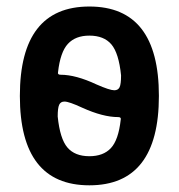

<svg xmlns="http://www.w3.org/2000/svg" viewBox="-20 -550 540 580"><path d="M174.8 -243.2Q163.1 -243.2 158.7 -233.4Q154.3 -223.6 154.3 -198.2Q161.1 -130.9 183.6 -104.5Q206.1 -78.1 250 -78.1Q292 -78.1 314.9 -102.5Q337.9 -127 344.7 -188.5Q346.7 -196.3 336.9 -196.3Q291 -196.3 228.5 -224.6Q188.5 -243.2 174.8 -243.2ZM250 -442.4Q208 -442.4 185.1 -417.5Q162.1 -392.6 155.3 -332Q153.3 -324.2 163.1 -324.2Q209 -324.2 271.5 -294.9Q311.5 -277.3 325.2 -277.3Q336.9 -277.3 341.3 -286.6Q345.7 -295.9 345.7 -322.3Q338.9 -389.6 316.4 -416Q293.9 -442.4 250 -442.4ZM460 -260.3Q460 9.8 250 9.8Q40 9.8 40 -260.3Q40 -530.3 250 -530.3Q460 -530.3 460 -260.3Z"/></svg>

Font: Rounded Mgen+ 1m medium
Style: Regular
Weight: 500
Designer: [Source Han Sans]
Ryoko NISHIZUKA  (kana & ideographs); Paul D. Hunt (Latin, Greek & Cyrillic); Wenlong ZHANG  (bopomofo
Version: Version 1.059.20150602